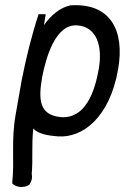

<svg xmlns="http://www.w3.org/2000/svg" viewBox="-20 -533 491 756"><path d="M42 -84C23 21 38 95 28 189C41 204 72 209 95 195C105 181 108 166 105 151C110 93 104 38 111 -27C130 -6 167 1 208 4C306 11 412 -71 445 -260C472 -413 415 -522 258 -512C215 -503 180 -472 153 -434L160 -477H132C105 -395 83 -307 65 -215ZM146 -230C161 -304 197 -440 285 -433C363 -427 384 -348 369 -262C353 -170 315 -63 218 -72C136 -81 130 -137 146 -230Z"/></svg>

Font: Snowfall
Style: Obl
Weight: 400
Designer: Jasper
Foundry: Cannot Into Space Fonts
Version: Version 0.9